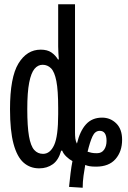

<svg xmlns="http://www.w3.org/2000/svg" viewBox="-20 -780 603 901"><path d="M304 97Q307 66 311 33.5Q315 1 320 -24Q305 -32 291 -45.5Q277 -59 272 -73H267Q255 -29 228 -9.5Q201 10 164 10Q121 10 90.5 -17Q60 -44 43.5 -105Q27 -166 27 -268Q27 -417 66.5 -482Q106 -547 171 -547Q202 -547 221 -534Q240 -521 252 -501H256Q255 -518 254 -532Q253 -546 253 -562V-760H332V-159Q332 -144 333.5 -130.5Q335 -117 341 -106Q355 -165 383.5 -196.5Q412 -228 459 -228Q498 -228 525.5 -201Q553 -174 553 -124Q553 -69 522 -33.5Q491 2 431 2Q412 2 400.5 0Q389 -2 380 -6Q376 15 372 44.5Q368 74 368 101ZM182 -58Q215 -58 234 -99Q253 -140 253 -244V-274Q253 -356 244.5 -399.5Q236 -443 219.5 -459.5Q203 -476 180 -476Q158 -476 142 -457Q126 -438 117 -392.5Q108 -347 108 -268Q108 -187 116 -141Q124 -95 140.5 -76.5Q157 -58 182 -58ZM435 -61Q457 -61 468.5 -77.5Q480 -94 480 -119Q480 -166 448 -166Q426 -166 414 -140Q402 -114 391 -68Q401 -65 410 -63Q419 -61 435 -61Z"/></svg>

Font: Noto Sans Mono SemiCondensed
Style: Regular
Weight: 400
Width: 4
Designer: Monotype Design Team
Foundry: Monotype Imaging Inc.
Version: Version 2.014